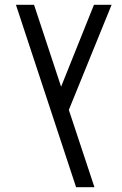

<svg xmlns="http://www.w3.org/2000/svg" viewBox="-20 -575 506 795"><path d="M442 -555 265 -120 371 200H295L46 -555H121L233 -216L369 -555Z"/></svg>

Font: Assistant
Style: Regular
Weight: 400
Designer: Hebrew By Ben Nathan, Latin by Paul Hunt
Version: Version 2.001;PS 002.001;hotconv 1.0.88;makeotf.lib2.5.64775